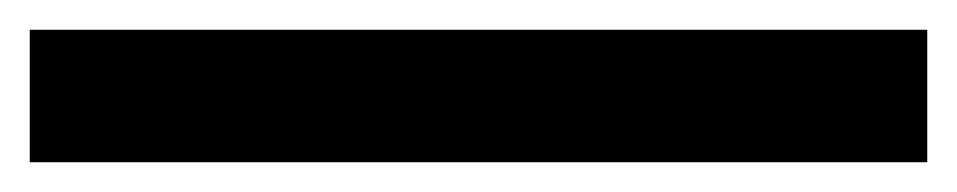

<svg xmlns="http://www.w3.org/2000/svg" viewBox="-21 91 643 129"><path d="M-1 111V200H602V111Z"/></svg>

Font: LT Wave Medium
Style: Regular
Weight: 500
Designer: Daniel Lyons
Version: Version 2.5 (Glyphs App)